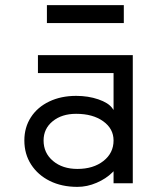

<svg xmlns="http://www.w3.org/2000/svg" viewBox="-20 -715 640 749"><path d="M277 -341Q324 -341 363.5 -327.5Q403 -314 418 -293L423 -286V-430H128V-500H498V0H423V-47L418 -42Q394 -18 357 -2Q320 14 282 14Q221 14 174.5 -9Q128 -32 101.5 -73Q75 -114 75 -167Q75 -218 100.5 -257.5Q126 -297 172 -319Q218 -341 277 -341ZM150 -167Q150 -118 187 -87Q224 -56 282 -56Q344 -56 383.5 -87Q423 -118 423 -167Q423 -213 382.5 -242Q342 -271 277 -271Q221 -271 185.5 -242Q150 -213 150 -167ZM463 -625H163V-695H463Z"/></svg>

Font: Orbit
Style: Regular
Weight: 400
Designer: Sooun Cho
Foundry: JAMO
Version: Version 1.000; ttfautohint (v1.8.4.7-5d5b);gftools[0.9.29]